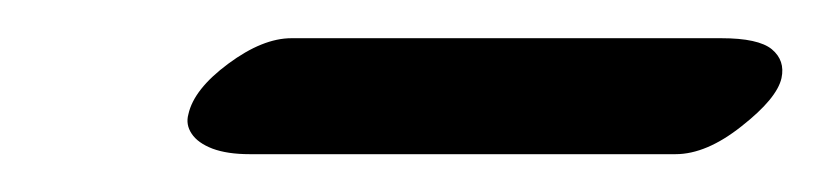

<svg xmlns="http://www.w3.org/2000/svg" viewBox="-20 -314 432 101"><path d="M335.4 -232.9H111.3Q99.6 -232.9 91.8 -235.8Q84 -238.8 80.8 -243.7Q77.6 -248.5 79.1 -253.9Q82 -267.1 100.1 -280.5Q118.2 -293.9 133.3 -293.9H359.4Q378.9 -293.9 386 -288.1Q393.1 -282.2 391.1 -272.9Q388.7 -262.2 370.1 -247.6Q351.6 -232.9 335.4 -232.9Z"/></svg>

Font: Linux Libertine Slanted
Style: Semibold Slanted
Weight: 600
Designer: Philipp H. Poll
Foundry: Philipp H. Poll
Version: Version 5.1.1